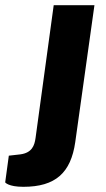

<svg xmlns="http://www.w3.org/2000/svg" viewBox="-116 -550 407 740"><path d="M248 -530H91L21 -18C17 10 8 39 -38 45L-82 50L-96 153C-96 153 -84 170 -26 170C98 170 157 116 174 -2Z"/></svg>

Font: Cheyenne Sans
Style: Bold Italic
Weight: 700
Italic angle: -8.13011°
Designer: The Public Sans project authors (U.S. Web Design System), Libre Franklin designed by Pablo Impallari and Rodrigo Fuenzal
Foundry: The Cheyenne Sans Project Authors
Version: Version 2.007